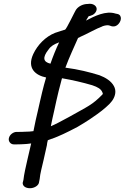

<svg xmlns="http://www.w3.org/2000/svg" viewBox="-20 -775 660 1016"><path d="M65 -11C74 -11 85 -11 102 -12C114 -12 129 -14 145 -16L125 70C117 105 107 148 104 177L100 193C100 209 114 221 139 221C161 221 186 207 187 187L190 172C192 145 203 105 211 70L228 -6C229 -15 230 -22 233 -33C239 -35 249 -39 255 -41H256C289 -53 333 -73 391 -104C444 -135 475 -157 493 -170C512 -183 527 -196 540 -207C555 -220 565 -230 573 -241C593 -269 595 -297 583 -319C569 -346 538 -365 506 -377C454 -393 396 -408 326 -417C346 -471 371 -524 393 -574L407 -581C438 -594 492 -625 521 -635L522 -636C536 -641 551 -643 559 -640L571 -636C578 -635 587 -633 599 -641C624 -659 628 -695 602 -701L592 -703C540 -720 481 -690 435 -666C440 -673 443 -681 449 -689C454 -690 465 -693 472 -697C483 -704 489 -713 491 -722C495 -740 478 -755 455 -755H454L444 -754C422 -754 398 -744 384 -726C377 -718 332 -620 324 -618L322 -617H320C302 -611 286 -606 271 -601C221 -581 179 -538 156 -489C121 -413 169 -376 224 -365C217 -341 209 -313 203 -287C195 -255 188 -221 180 -187C172 -153 165 -123 159 -91L157 -81C145 -79 126 -78 115 -78H114C99 -77 89 -77 80 -77H68C51 -77 31 -63 27 -44C23 -27 36 -11 53 -11ZM236 -512 237 -513C249 -531 266 -541 293 -551C277 -518 260 -476 247 -438C208 -447 204 -471 236 -512ZM523 -276C468 -219 444 -212 347 -157C303 -133 275 -118 249 -107C254 -132 260 -161 267 -190C275 -224 281 -258 290 -292C296 -316 302 -338 308 -361C365 -351 417 -339 468 -324C498 -314 514 -304 521 -288V-287C524 -283 524 -282 524 -281Z"/></svg>

Font: Stray Cat
Style: ExBdExtObl
Weight: 800
Version: Version 1.0